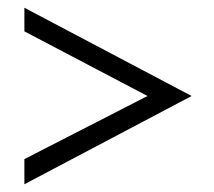

<svg xmlns="http://www.w3.org/2000/svg" viewBox="-20 -530 552 496"><path d="M43 -54 475 -282 43 -510V-449L361 -282L43 -119Z"/></svg>

Font: Charger Sport
Style: LitExt
Weight: 300
Designer: Jasper
Foundry: Cannot Into Space Fonts
Version: Version 1.1